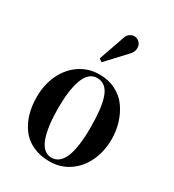

<svg xmlns="http://www.w3.org/2000/svg" viewBox="-188 -872 898 993"><g transform="rotate(30 261.5 -375.5)"><path d="M264.2 -504.9Q317.9 -504.9 361.1 -482.7Q404.3 -460.4 430.4 -423.3Q456.5 -386.2 470.5 -340.6Q484.4 -294.9 484.4 -245.1Q484.4 -173.3 457 -114.3Q429.7 -55.2 378.7 -20.3Q327.6 14.6 263.2 14.6Q206.1 14.6 162.4 -5.6Q118.7 -25.9 92 -61.8Q65.4 -97.7 52.2 -143.1Q39.1 -188.5 39.1 -242.2Q39.1 -315.9 67.6 -376Q96.2 -436 147.7 -470.5Q199.2 -504.9 264.2 -504.9ZM261.2 -7.3Q359.4 -7.3 359.4 -242.2Q359.4 -301.3 354.7 -343.8Q350.1 -386.2 339.1 -418.7Q328.1 -451.2 308.6 -467Q289.1 -482.9 261.2 -482.9Q235.4 -482.9 216.3 -465.3Q197.3 -447.8 186 -415.5Q174.8 -383.3 169.4 -341.8Q164.1 -300.3 164.1 -248Q164.1 -193.8 169.4 -151.1Q174.8 -108.4 186 -75.4Q197.3 -42.5 216.3 -24.9Q235.4 -7.3 261.2 -7.3ZM348.6 -681.6 239.7 -564.5 221.7 -577.1 275.9 -732.4Q280.3 -747.1 292.5 -756.6Q304.7 -766.1 319.8 -766.1Q338.4 -766.1 351.1 -752.9Q363.8 -739.7 363.8 -720.7Q363.8 -697.8 348.6 -681.6Z"/></g></svg>

Font: VidalokaRegular
Style: Regular
Weight: 400
Designer: Cyreal (www.cyreal.org)
Foundry: Cyreal (www.cyreal.org)
Version: Version 1.000